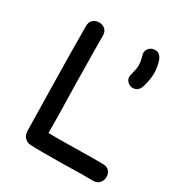

<svg xmlns="http://www.w3.org/2000/svg" viewBox="-175 -863 925 987"><g transform="rotate(30 287.5 -369.5)"><path d="M333 2Q465 -1 519 0Q543 0 556 -15Q569 -30 569.5 -50Q570 -70 558 -85Q546 -100 521 -100Q465 -101 358 -99Q250 -97 198 -98Q198 -144 197 -210Q196 -276 194 -346.5Q192 -417 192 -477Q190 -570 190 -671Q190 -696 175 -708.5Q160 -721 140 -721Q120 -721 105 -708.5Q90 -696 90 -671Q90 -537 94 -325Q98 -114 99 -56Q99 -52 100 -47Q101 -27 115 -13.5Q129 0 148 1Q203 4 333 2ZM455 -515Q490 -515 501 -552Q515 -598 515 -636Q515 -672 502 -710Q487 -744 459 -742Q441 -742 427.5 -729.5Q414 -717 414 -698Q414 -694 419 -676Q426 -650 426 -633Q426 -612 418 -582Q413 -566 413 -556Q413 -539 426.5 -527Q440 -515 455 -515Z"/></g></svg>

Font: Balsamiq Sans
Style: Regular
Weight: 400
Designer: Michael Angeles
Foundry: Balsamiq SRL
Version: Version 1.020; ttfautohint (v1.8.4.7-5d5b);gftools[0.9.26]